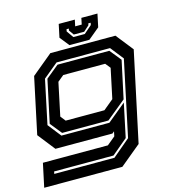

<svg xmlns="http://www.w3.org/2000/svg" viewBox="-139 -798 1015 1106"><g transform="rotate(-15 369.0 -245.0)"><path d="M-12.5 200 17.5 59H405L454 18.5L460 -10L448 0H108L27 -103L98 -437L222.5 -540H610.5L692 -437L578 97L453.5 200ZM64 138H423L528 49L623.5 -401L562 -479H243L154.5 -406L99 -143.5L161 -64.5H447L557.5 -155.5L515 45L421 124H67ZM169 -78.5 113.5 -147.5 168 -402 245 -465H554L609 -397L561 -173.5L445 -78.5ZM207 -141.5H438L498.5 -191.5L536 -368.5L511.5 -399H261.5L224.5 -368.5L183 -172ZM340.5 -556 296 -612 312.5 -690H408.5L400.5 -652H439.5L447.5 -690H543.5L527 -612L459.5 -556ZM374.5 -595H442.5L489.5 -636L492 -649H478L475.5 -638L442.5 -608.5H380.5L359.5 -638L362 -649H348L345.5 -636Z"/></g></svg>

Font: Tourney Expanded Regular
Style: Bold Italic
Weight: 700
Width: 7
Italic angle: -12°
Designer: Tyler Finck
Foundry: Etcetera Type Co
Version: Version 1.010; ttfautohint (v1.8.3)